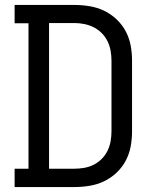

<svg xmlns="http://www.w3.org/2000/svg" viewBox="-20 -755 640 775"><path d="M39 0V-74H95V-661H39V-735H280Q311 -735 341.5 -730Q372 -725 399.5 -712Q427 -699 450 -677.5Q473 -656 487.5 -628.5Q502 -601 507.5 -571Q513 -541 513 -510V-225Q513 -194 507.5 -164Q502 -134 487.5 -106.5Q473 -79 450 -57.5Q427 -36 399.5 -23Q372 -10 341.5 -5Q311 0 280 0ZM178 -74H280Q300 -74 320 -77.5Q340 -81 358 -90Q376 -99 390.5 -113.5Q405 -128 414 -146.5Q423 -165 426.5 -185Q430 -205 430 -225V-510Q430 -530 426.5 -550Q423 -570 414 -588.5Q405 -607 390.5 -621.5Q376 -636 358 -645Q340 -654 320 -658Q300 -662 280 -662H178Z"/></svg>

Font: Iosevka Etoile
Style: Regular
Weight: 400
Designer: Belleve Invis
Foundry: Belleve Invis
Version: Version 33.2.4